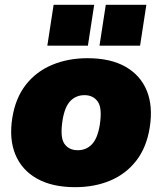

<svg xmlns="http://www.w3.org/2000/svg" viewBox="-20 -763 671 795"><path d="M291 12Q196 12 133 -23.5Q70 -59 43.5 -123.5Q17 -188 31 -275Q44 -357 87 -412Q130 -467 196 -494.5Q262 -522 342 -522Q438 -522 500 -486.5Q562 -451 588 -387Q614 -323 600 -235Q587 -153 544.5 -98Q502 -43 437 -15.5Q372 12 291 12ZM302 -141Q337 -141 360.5 -165.5Q384 -190 393 -245Q404 -315 385 -342Q366 -369 330 -369Q295 -369 271.5 -345Q248 -321 239 -265Q228 -195 246.5 -168Q265 -141 302 -141ZM392 -574 418 -743H586L560 -574ZM176 -574 202 -743H370L344 -574Z"/></svg>

Font: Mulish ExtraBlack
Style: Italic
Weight: 1000
Italic angle: -9°
Designer: Vernon Adams
Foundry: Vernon Adams
Version: Version 3.603; ttfautohint (v1.8.3)